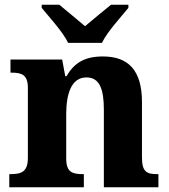

<svg xmlns="http://www.w3.org/2000/svg" viewBox="-20 -786 710 806"><path d="M266 -606H408C429 -651 488 -715 519 -753V-766H446C419 -744 367 -702 337 -676C307 -702 255 -744 229 -766H155V-753C186 -715 245 -651 266 -606ZM19 0H332V-55H327C283 -55 258 -64 258 -120V-307C258 -389 278 -461 343 -461C398 -461 416 -412 416 -326V0H645V-55H641C596 -55 576 -64 576 -125V-357C576 -492 518 -549 412 -549C334 -549 291 -521 259 -466H254L241 -536H24V-481H28C72 -481 97 -472 97 -417V-123C97 -64 69 -55 24 -55H19Z"/></svg>

Font: Noto Serif Hentaigana Bold
Style: Regular
Weight: 700
Designer: Kazuhiro Yamada
Foundry: nipponia
Version: Version 1.000